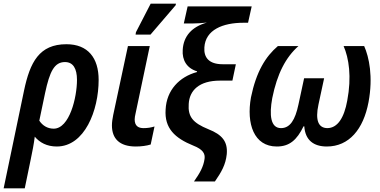

<svg xmlns="http://www.w3.org/2000/svg" viewBox="-57 -795 2090 1055"><path d="M75 -297 -37 240H79L112 80C121 37 129 -3 134 -44C161 -12 200 10 255 10C408 10 485 -188 485 -356C485 -477 426 -552 308 -552C159 -552 108 -454 75 -297ZM238 -88C203 -88 176 -106 159 -132L191 -285C216 -401 241 -454 300 -454C345 -454 366 -418 366 -356C366 -260 325 -88 238 -88Z M688 -605H770L908 -766L910 -775H771L690 -618ZM689 10C719 10 749 6 771 -1L792 -100C772 -94 754 -91 732 -91C703 -91 683 -103 683 -139C683 -148 685 -159 688 -172L766 -542H646L565 -163C561 -142 558 -124 558 -106C558 -34 599 10 689 10Z M1009 202H1124C1159 151 1183 111 1189 52C1195 -17 1164 -55 1088 -85C1002 -120 975 -154 980 -224C984 -298 1037 -352 1152 -352H1220L1239 -442H1167C1091 -442 1062 -479 1066 -535C1072 -631 1167 -670 1281 -670H1306L1326 -760H974L953 -666H999C1031 -666 1049 -668 1080 -671C997 -648 951 -596 947 -521C943 -465 969 -420 1026 -403L1025 -399C929 -373 858 -300 853 -193C846 -90 904 -36 1005 5C1059 26 1071 50 1067 78C1061 121 1042 155 1009 202Z M1464 10C1533 10 1574 -25 1611 -101H1615C1620 -25 1666 10 1739 10C1861 10 1940 -85 1968 -234C1994 -374 1971 -481 1944 -542H1831C1860 -476 1876 -373 1851 -242C1834 -148 1798 -91 1741 -91C1693 -92 1674 -133 1693 -221L1724 -365H1614L1583 -221C1565 -136 1537 -91 1487 -91C1429 -91 1422 -164 1439 -256C1466 -390 1513 -480 1583 -542H1470C1402 -484 1351 -401 1322 -260C1296 -115 1338 10 1464 10Z"/></svg>

Font: Noto Sans SemiCondensed SemiBold
Style: Italic
Weight: 600
Width: 4
Italic angle: -12°
Designer: Monotype Design Team
Foundry: Monotype Imaging Inc.
Version: Version 2.013